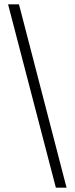

<svg xmlns="http://www.w3.org/2000/svg" viewBox="-20 -800 343 880"><path d="M17 -780H67L285 60H236Z"/></svg>

Font: Sora-SIA ExtraLight
Style: Regular
Weight: 200
Designer: Jonathan Barnbrook, Julián Moncada
Foundry: Barnbrook Fonts
Version: Version 2.000